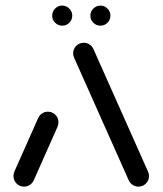

<svg xmlns="http://www.w3.org/2000/svg" viewBox="-20 -672 585 691"><path d="M66.7 -0.4Q50.7 -0.4 39.6 -11.5Q28.5 -22.6 28.5 -38.5Q28.5 -47 31.9 -54.8L117.8 -248.1Q122.6 -258.1 131.9 -264.1Q141.1 -270 152.2 -270Q168.1 -270 179.3 -258.9Q190.4 -247.8 190.4 -231.9Q190.4 -223.3 187 -215.6L101.1 -22.2Q96.3 -12.2 87 -6.3Q77.8 -0.4 66.7 -0.4ZM516.3 -38.5Q516.3 -22.6 505.2 -11.5Q494.1 -0.4 478.1 -0.4Q467 -0.4 457.8 -6.3Q448.5 -12.2 443.7 -22.2L247 -463.7Q243.3 -471.1 243.3 -480Q243.3 -495.9 254.4 -507Q265.6 -518.1 281.5 -518.1Q292.6 -518.1 301.9 -512.2Q311.1 -506.3 315.9 -496.3L512.6 -54.8Q516.3 -47.4 516.3 -38.5ZM305.2 -615.6Q305.2 -630.4 315.9 -641.1Q326.7 -651.9 341.5 -651.9Q356.3 -651.9 366.9 -641.1Q377.4 -630.4 377.4 -615.6Q377.4 -600.7 366.9 -590.2Q356.3 -579.6 341.5 -579.6Q326.7 -579.6 315.9 -590.2Q305.2 -600.7 305.2 -615.6ZM167.8 -615.6Q167.8 -630.4 178.3 -641.1Q188.9 -651.9 203.7 -651.9Q218.5 -651.9 229.3 -641.1Q240 -630.4 240 -615.6Q240 -600.7 229.4 -590.2Q218.9 -579.6 204.1 -579.6Q189.3 -579.6 178.5 -590.2Q167.8 -600.7 167.8 -615.6Z"/></svg>

Font: 26F Galaxy Sans
Style: Bold
Weight: 700
Designer: C₂₉H₂₅N₃O₅
Version: Version 1.100